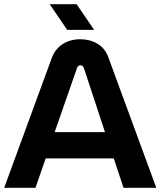

<svg xmlns="http://www.w3.org/2000/svg" viewBox="-20 -900 769 920"><path d="M0 0 228 -622Q245 -667 281.5 -689.5Q318 -712 364 -712Q410 -712 447 -690.5Q484 -669 500 -623L729 0H572L525 -141H199L150 0ZM242 -267H483L382 -574Q380 -581 375.5 -584Q371 -587 365 -587Q359 -587 355 -583.5Q351 -580 349 -574ZM302 -757 218 -880H347L431 -757Z"/></svg>

Font: MuseoModerno Thin SemiBold
Style: Regular
Weight: 600
Version: Version 1.003